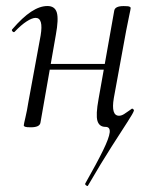

<svg xmlns="http://www.w3.org/2000/svg" viewBox="-20 -415 510 638"><path d="M272.2 202Q271.2 204.6 266.6 201.4Q262 198.2 263.2 195Q302.2 126.2 322.3 85.1Q342.4 44 344.5 25.3Q346.6 6.6 330.6 6.6Q309.8 6.6 303.8 -13.3Q297.8 -33.2 307.6 -86.6L359.6 -379.6Q362.2 -394.8 390.8 -394.8Q406 -394.8 410.1 -393Q414.2 -391.2 414.2 -388.4Q414.2 -385.2 409.2 -362.4Q404.2 -339.6 399.2 -312.8L358.2 -89Q348.4 -30.4 375.6 -30.4Q383.4 -30.4 392.3 -35.9Q401.2 -41.4 408.6 -47Q416 -52.6 418.4 -54Q420.4 -54.6 423.3 -51.7Q426.2 -48.8 424.2 -45.4Q422.4 -39 403.5 -9.7Q384.6 19.6 350.9 72.1Q317.2 124.6 272.2 202ZM82.4 8Q68.2 8 63.6 6.3Q59 4.6 59 1.6Q59 -1.6 64.5 -24.8Q70 -48 74 -74L115 -297Q124.8 -355.6 98.4 -355.6Q86.8 -355.6 68.7 -344Q50.6 -332.4 29.2 -310Q26.2 -306 21.8 -310.5Q17.4 -315 21.2 -318.2Q54.8 -357.2 83.4 -376.1Q112 -395 137.6 -395Q162.4 -395 168.8 -373.3Q175.2 -351.6 165.6 -299.4L114.4 -7.2Q111.8 8 82.4 8ZM119 -183.4 122.8 -202.6H355.2L352.2 -183.4Z"/></svg>

Font: Cormorant Garamond Light
Style: Italic
Weight: 300
Italic angle: -10°
Designer: Christian Thalmann (Catharsis Fonts)
Foundry: Catharsis Fonts
Version: Version 4.001